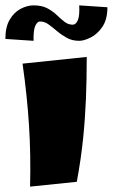

<svg xmlns="http://www.w3.org/2000/svg" viewBox="-37 -685 420 715"><path d="M249 -8 75 10Q78 -109 71 -218.5Q64 -328 47 -448L286 -473Q286 -390 283 -316.5Q280 -243 272.5 -169Q265 -95 249 -8ZM88 -533 -17 -540Q-17 -585 -0.5 -612.5Q16 -640 40.5 -652.5Q65 -665 88 -665Q119 -665 139.5 -654Q160 -643 174.5 -629Q189 -615 203 -604Q217 -593 234 -593Q245 -593 252.5 -609Q260 -625 258 -665L363 -658Q363 -613 344.5 -585.5Q326 -558 301 -545.5Q276 -533 258 -533Q232 -533 212 -544Q192 -555 175.5 -569Q159 -583 144 -594Q129 -605 112 -605Q102 -605 94.5 -589Q87 -573 88 -533Z"/></svg>

Font: Marhey
Style: Bold
Weight: 700
Designer: Nur Syamsi & Bustanul Arifin
Foundry: Namelatype
Version: Version 1.000